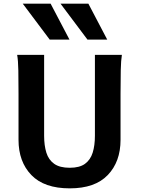

<svg xmlns="http://www.w3.org/2000/svg" viewBox="-20 -1011 768 1043"><path d="M495.6 -712.9H642.1Q637.2 -683.6 636 -629.9Q634.8 -576.2 634.8 -500.5V-251.5Q634.8 -132.3 565.4 -60.1Q496.1 12.2 358.9 12.2Q220.2 12.2 150.4 -60.1Q80.6 -132.3 80.6 -251.5V-500.5Q80.6 -572.8 79.6 -628.2Q78.6 -683.6 73.2 -712.9H219.7V-273.4Q219.7 -220.7 231.9 -181.6Q244.1 -142.6 274.4 -121.1Q304.7 -99.6 358.9 -99.6Q412.1 -99.6 441.7 -121.1Q471.2 -142.6 483.4 -181.6Q495.6 -220.7 495.6 -273.4ZM308.6 -991.2H460L562.5 -795.9H455.1ZM103.5 -991.2H254.9L357.4 -795.9H250Z"/></svg>

Font: Andika
Style: Bold
Weight: 700
Designer: Victor Gaultney, Annie Olsen, Julie Remington, Don Collingsworth, Eric Hays, Becca Hirsbrunner
Foundry: SIL International
Version: Version 6.101